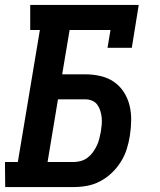

<svg xmlns="http://www.w3.org/2000/svg" viewBox="-25 -755 645 775"><path d="M273 0H-4L-5 -101H47L136 -634H97V-735H535L507 -562H409L421 -634H256L226 -455H320Q351 -455 381 -448Q411 -441 435 -424.5Q459 -408 475 -383Q491 -358 498 -329Q505 -300 504.5 -269Q504 -238 499 -206Q495 -180 486.5 -153Q478 -126 462.5 -101.5Q447 -77 426 -57Q405 -37 379.5 -23.5Q354 -10 327 -5Q300 0 273 0ZM167 -101H272Q286 -101 301 -105Q316 -109 328.5 -118.5Q341 -128 350 -140.5Q359 -153 365.5 -166.5Q372 -180 375.5 -194Q379 -208 382 -223Q384 -237 385.5 -251.5Q387 -266 385.5 -280Q384 -294 380 -307.5Q376 -321 368 -332Q360 -343 347 -348.5Q334 -354 320 -354H209Z"/></svg>

Font: Iosevka HT Extended
Style: Bold Italic
Weight: 700
Width: 7
Italic angle: -9°
Monospace: yes
Designer: Belleve Invis
Foundry: Belleve Invis
Version: Version 32.3.0; ttfautohint (v1.8.4)